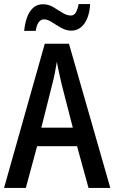

<svg xmlns="http://www.w3.org/2000/svg" viewBox="-20 -932 567 952"><path d="M419 0 362 -207H164L108 0H0L202 -715H322L527 0ZM286 -513Q280 -539 273 -570.5Q266 -602 262 -626Q258 -600 252 -570Q246 -540 239 -514L185 -299H341ZM100 -779Q103 -814 113.5 -844Q124 -874 143.5 -892.5Q163 -911 194 -911Q220 -911 243.5 -897Q267 -883 289 -869Q311 -855 331 -855Q347 -855 356 -870Q365 -885 370 -912H427Q423 -848 397.5 -814Q372 -780 334 -780Q308 -780 283.5 -794Q259 -808 237.5 -822Q216 -836 198 -836Q166 -836 157 -779Z"/></svg>

Font: Noto Sans Ethiopic Condensed Medium
Style: Regular
Weight: 500
Width: 3
Designer: Monotype Design Team
Foundry: Monotype Imaging Inc.
Version: Version 2.102; ttfautohint (v1.8.4.7-5d5b)